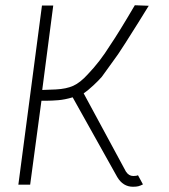

<svg xmlns="http://www.w3.org/2000/svg" viewBox="-20 -706 643 732"><path d="M183 -685 141 -363 193 -365Q233 -367 259.5 -379Q286 -391 315 -423Q361 -471 399 -532Q433 -582 494 -686L547 -684Q547 -684 508 -621Q446 -522 430 -499L389 -442L368 -413Q356 -399 335.5 -380Q315 -361 299 -350L460 -52Q471 -35 488 -35Q501 -35 506 -38L525 -3Q515 2 507.5 4Q500 6 487 6Q449 6 427 -31L257 -335Q227 -326 202 -324Q177 -322 160 -322Q143 -322 138 -322L95 -2H50L140 -685Z"/></svg>

Font: Bellota Text Light
Style: Italic
Weight: 300
Italic angle: -7.5°
Designer: Kemie Guaida
Foundry: Kemie Guaida
Version: Version 4.001